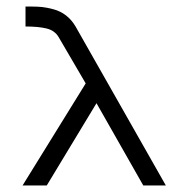

<svg xmlns="http://www.w3.org/2000/svg" viewBox="-20 -617 580 587"><path d="M58 -536V-597H76Q94.5 -597 109 -595.5Q123.5 -594 144 -588.5Q164.5 -583 181.8 -569.8Q199 -556.5 211 -536L487 -50H418L275 -301.5L123 -50H49L242 -362L159 -504Q147 -524 122 -530Q97 -536 58 -536Z"/></svg>

Font: 3270 Nerd Font Mono
Style: Regular
Weight: 400
Monospace: yes
Version: Version 3.0.1;Nerd Fonts 3.0.0